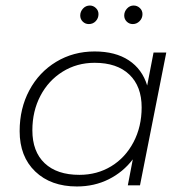

<svg xmlns="http://www.w3.org/2000/svg" viewBox="-20 -670 672 694"><path d="M581 -480 486 0H442L460 -94Q425 -48 373 -22Q321 4 258 4Q164 4 107.5 -50Q51 -104 51 -196Q51 -278 86 -343.5Q121 -409 183 -446.5Q245 -484 322 -484Q397 -484 445.5 -452Q494 -420 512 -361L535 -480ZM492 -282Q492 -358 447.5 -400.5Q403 -443 322 -443Q258 -443 206.5 -411Q155 -379 126 -323.5Q97 -268 97 -199Q97 -122 141.5 -80Q186 -38 267 -38Q331 -38 382 -69Q433 -100 462.5 -156Q492 -212 492 -282ZM270 -614Q270 -628 280 -639Q290 -650 305 -650Q317 -650 326.5 -641Q336 -632 336 -619Q336 -604 326 -593.5Q316 -583 301 -583Q288 -583 279 -592Q270 -601 270 -614ZM429 -614Q429 -628 439 -639Q449 -650 463 -650Q476 -650 485.5 -641Q495 -632 495 -619Q495 -604 484.5 -593.5Q474 -583 460 -583Q447 -583 438 -592Q429 -601 429 -614Z"/></svg>

Font: Montserrat Ace
Style: Light Italic
Weight: 300
Italic angle: -11.3°
Designer: Julieta Ulanovsky
Foundry: Julieta Ulanovsky
Version: Version 1